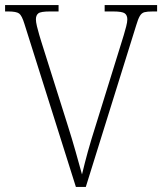

<svg xmlns="http://www.w3.org/2000/svg" viewBox="-20 -734 637 754"><path d="M76 -640Q66 -673 55 -681Q44 -689 12 -689H0V-714H210V-689H176Q140 -689 130.5 -681.5Q121 -674 121 -658Q121 -648 125 -631Q129 -614 134 -597.5Q139 -581 142 -571L244 -248Q264 -185 277 -138.5Q290 -92 302 -49Q313 -95 325 -138.5Q337 -182 358 -248L458 -570Q461 -579 466 -596Q471 -613 475.5 -630Q480 -647 480 -658Q480 -674 470 -681.5Q460 -689 424 -689H391V-714H597V-689H580Q558 -689 547 -686Q536 -683 529 -671Q522 -659 515 -635L317 0H278Z"/></svg>

Font: Noto Serif SemiCondensed ExtraLight
Style: Regular
Weight: 200
Width: 4
Designer: Monotype Design Team
Foundry: Monotype Imaging Inc.
Version: Version 2.014